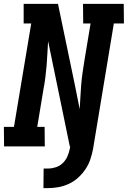

<svg xmlns="http://www.w3.org/2000/svg" viewBox="-25 -755 659 990"><path d="M199 215 200 114H222Q242 114 262.5 107.5Q283 101 298.5 86Q314 71 322.5 51.5Q331 32 335 12L337 0H335L223 -543Q221 -512 219.5 -481Q218 -450 215.5 -419Q213 -388 209 -356.5Q205 -325 199 -294L167 -101H205L206 0H-4L-5 -101H47L136 -634H97V-735H274L361 -317L386 -192Q388 -223 389.5 -254Q391 -285 393.5 -316Q396 -347 400.5 -378.5Q405 -410 410 -441L442 -634H404L403 -735H613L614 -634H562L455 12Q450 39 441 66Q432 93 416 117Q400 141 378 161Q356 181 330 193Q304 205 276.5 210Q249 215 222 215Z"/></svg>

Font: Iosevka HT Extended
Style: Bold Italic
Weight: 700
Width: 7
Italic angle: -9°
Monospace: yes
Designer: Belleve Invis
Foundry: Belleve Invis
Version: Version 32.3.0; ttfautohint (v1.8.4)